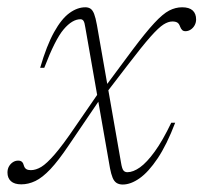

<svg xmlns="http://www.w3.org/2000/svg" viewBox="-56 -484 545 514"><path d="M225 -230.5 211.5 -218 128 -95Q100.5 -54 79 -31.2Q57.5 -8.5 38.8 0.5Q20 9.5 1 9.5Q-17.5 9.5 -26.8 1Q-36 -7.5 -36 -22Q-36 -31.5 -32 -38.5Q-28 -45.5 -21.5 -49.8Q-15 -54 -7.5 -54Q-0.5 -54 3 -50.5Q6.5 -47 8 -40.5Q10 -34 14.5 -31.2Q19 -28.5 26.5 -28.5Q40 -28.5 54.5 -37.2Q69 -46 90.5 -70.8Q112 -95.5 144.5 -143.5L211 -240L226 -252.5L298 -349.5Q334 -397.5 357 -422.2Q380 -447 397 -455.8Q414 -464.5 431.5 -464.5Q450.5 -464.5 459.8 -456Q469 -447.5 469 -432Q469 -423.5 465 -416.2Q461 -409 454.5 -404.8Q448 -400.5 440.5 -400.5Q435 -400.5 431.8 -403.5Q428.5 -406.5 426 -413Q423.5 -420.5 418.8 -423.5Q414 -426.5 405.5 -426.5Q394.5 -426.5 381.8 -418.5Q369 -410.5 347 -385.8Q325 -361 286 -310ZM413 -155.5Q390.5 -96.5 366 -60Q341.5 -23.5 317.8 -6.8Q294 10 272.5 10Q263 10 256.2 5.8Q249.5 1.5 245.5 -8.2Q241.5 -18 238.5 -33.5L172.5 -410Q170.5 -424 167.5 -428.2Q164.5 -432.5 159.5 -432.5Q137.5 -432.5 114.5 -405.5Q91.5 -378.5 62.5 -302.5H51.5Q69 -362.5 88.8 -398Q108.5 -433.5 129.8 -449Q151 -464.5 172.5 -464.5Q180.5 -464.5 186.2 -460.8Q192 -457 196 -446.8Q200 -436.5 203.5 -417L268 -48.5Q270.5 -33 274.2 -28Q278 -23 285 -23Q300.5 -23 318.8 -36Q337 -49 358.2 -78.2Q379.5 -107.5 402.5 -155.5Z"/></svg>

Font: Newsreader 36pt ExtraLight
Style: Italic
Weight: 250
Italic angle: -17°
Designer: Hugues Gentile
Foundry: Production Type
Version: Version 1.003